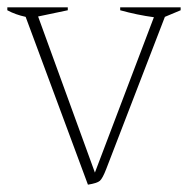

<svg xmlns="http://www.w3.org/2000/svg" viewBox="-22 -498 513 524"><path d="M218 6 48 -452Q34 -455 21.5 -459.5Q9 -464 -2 -470V-478H163V-470L82 -453L237 -27L398 -451Q353 -457 306 -470V-478H471V-470L428 -452L268 -37Q258 -11 250.5 -4.5Q243 2 218 6Z"/></svg>

Font: Piazzolla Thin
Style: Regular
Weight: 100
Designer: Juan Pablo del Peral
Foundry: Huerta Tipografica
Version: Version 1.330